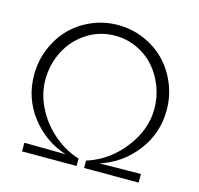

<svg xmlns="http://www.w3.org/2000/svg" viewBox="-109 -881 1034 998"><g transform="rotate(15 407.5 -382.0)"><path d="M51.3 -400.9Q51.3 -475.6 78.9 -542.7Q106.4 -609.9 153.8 -658.4Q201.2 -707 267.3 -735.4Q333.5 -763.7 407.2 -763.7Q481 -763.7 547.4 -735.4Q613.8 -707 661.4 -658.4Q709 -609.9 736.8 -542.7Q764.6 -475.6 764.6 -400.9Q764.6 -276.4 689.9 -179Q615.2 -81.5 499 -43.9L721.2 -46.4V0H427.7V-40L439.9 -43.9Q549.8 -82 625.5 -181.2Q701.2 -280.3 701.2 -391.1Q701.2 -453.1 679.2 -510.5Q657.2 -567.9 619.1 -611.1Q581.1 -654.3 525.6 -680.2Q470.2 -706.1 407.2 -706.1Q323.7 -706.1 255.9 -662.1Q188 -618.2 151.1 -546.4Q114.3 -474.6 114.3 -391.1Q114.3 -317.9 149.2 -246.6Q184.1 -175.3 243.7 -122.1Q303.2 -68.8 375 -43.9L387.2 -40V0H93.8V-46.4L316.4 -43.9Q200.2 -81.5 125.7 -179Q51.3 -276.4 51.3 -400.9Z"/></g></svg>

Font: Spartan MB
Style: Regular
Weight: 400
Designer: Matt Bailey, Mirko Velimirovic
Foundry: Matt Bailey
Version: Version 1.005